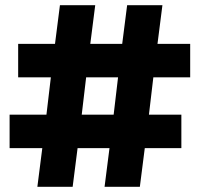

<svg xmlns="http://www.w3.org/2000/svg" viewBox="-20 -720 770 740"><path d="M571 -422 554 -278H679V-149H538L519 0H383L402 -149H279L260 0H124L143 -149H17V-278H159L176 -422H50V-551H192L211 -700H347L328 -551H451L470 -700H606L587 -551H713V-422ZM435 -422H312L295 -278H418Z"/></svg>

Font: Idrija
Style: Regular
Weight: 800
Designer: Julieta Ulanovsky
Foundry: Julieta Ulanovsky
Version: Version 7.200